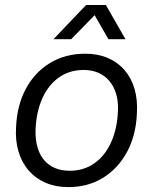

<svg xmlns="http://www.w3.org/2000/svg" viewBox="-20 -754 625 784"><path d="M258.6 10Q207.4 10 166.6 -7.6Q125.7 -25.1 97.4 -57.6Q69 -90 55.6 -135Q42.1 -180 45.6 -234.9Q49.3 -323 85.1 -390.6Q121 -458.1 183.6 -496.4Q246.3 -534.7 328.1 -534.7Q379.3 -534.7 419.8 -517.5Q460.3 -500.3 488.3 -468Q516.3 -435.7 529.4 -390.9Q542.4 -346 539 -290.4Q535.3 -202 499.1 -134.3Q462.9 -66.6 401.2 -28.3Q339.6 10 258.6 10ZM264.3 -56.7Q322.3 -56.7 365.6 -87.4Q408.9 -118 433.7 -173Q458.6 -228 461.6 -300.1Q463.6 -339.9 454.1 -371.1Q444.6 -402.3 426.1 -423.9Q407.6 -445.6 381.4 -456.9Q355.1 -468.3 321.7 -468.3Q264 -468.3 220.9 -438Q177.9 -407.7 153 -352.7Q128.1 -297.7 125.1 -224.1Q124.1 -183.7 133.1 -152.5Q142.1 -121.3 160.3 -100Q178.4 -78.7 204.8 -67.7Q231.1 -56.7 264.3 -56.7ZM198.3 -593.9 331.6 -733.6H412.4L492.3 -593.9H422.7L366.4 -692L270.7 -593.9Z"/></svg>

Font: Mona Sans
Style: Italic
Weight: 200
Italic angle: -11.6951°
Designer: Deni Anggara
Foundry: GitHub
Version: Version 2.000